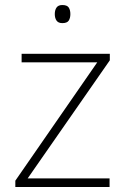

<svg xmlns="http://www.w3.org/2000/svg" viewBox="-20 -837 499 764"><path d="M416 -93H41V-118L367 -589H66V-623H417V-597L90 -127H416ZM228 -817Q247 -817 253.5 -807Q260 -797 260 -781Q260 -765 253.5 -755Q247 -745 228 -745Q212 -745 205 -755Q198 -765 198 -781Q198 -797 205 -807Q212 -817 228 -817Z"/></svg>

Font: Noto Sans Telugu UI ExtraLight
Style: Regular
Weight: 200
Designer: Jelle Bosma - Monotype Design Team
Foundry: Monotype Imaging Inc.
Version: Version 2.005; ttfautohint (v1.8.4.7-5d5b)